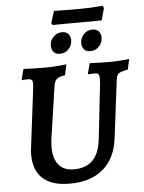

<svg xmlns="http://www.w3.org/2000/svg" viewBox="-62 -1002 795 1063"><g transform="rotate(-5 335.0 -470.5)"><path d="M202 -242Q201 -231 200 -219.5Q199 -208 199 -199Q199 -134 227.5 -99.5Q256 -65 313 -65Q378 -65 415.5 -101.5Q453 -138 462 -211Q465 -231 469 -269Q473 -307 478 -352Q483 -397 487.5 -437.5Q492 -478 495 -504Q498 -530 498 -530Q500 -564 495.5 -574Q491 -584 472 -584Q464 -584 450 -583Q436 -582 436 -582L435 -586L450 -643Q450 -643 470 -642Q490 -641 516 -640.5Q542 -640 560 -640Q584 -640 609.5 -641.5Q635 -643 652.5 -645Q670 -647 670 -647L657 -589Q618 -582 606 -573Q594 -564 591 -536L551 -215Q537 -105 468 -46.5Q399 12 282 12Q183 12 133 -33.5Q83 -79 83 -166Q83 -185 86 -206L126 -530Q130 -563 125.5 -573.5Q121 -584 100 -584Q91 -584 79.5 -583Q68 -582 68 -582L67 -586L82 -643Q82 -643 103.5 -642Q125 -641 155 -640.5Q185 -640 210 -640Q225 -640 244 -641Q263 -642 280.5 -643.5Q298 -645 309.5 -646.5Q321 -648 321 -648L308 -588Q275 -584 262 -572.5Q249 -561 245 -534ZM459 -709Q436 -709 424.5 -723Q413 -737 413 -757Q413 -786 432.5 -806.5Q452 -827 481 -827Q504 -827 516 -813Q528 -799 528 -779Q528 -750 508.5 -729.5Q489 -709 459 -709ZM290 -709Q267 -709 255.5 -723Q244 -737 244 -757Q244 -786 264 -806.5Q284 -827 312 -827Q336 -827 347.5 -813Q359 -799 359 -779Q359 -750 339.5 -729.5Q320 -709 290 -709ZM555 -940 537 -873 400 -872Q372 -872 340.5 -872Q309 -872 287 -871.5Q265 -871 265 -871L257 -882L278 -948Q278 -948 293 -948Q308 -948 330.5 -947.5Q353 -947 379 -947Q405 -947 426 -947Q450 -947 479 -948.5Q508 -950 529 -951.5Q550 -953 550 -953Z"/></g></svg>

Font: Alegreya SemiBold
Style: Italic
Weight: 600
Italic angle: -7°
Designer: Juan Pablo del Peral
Foundry: Huerta Tipografica
Version: Version 2.009